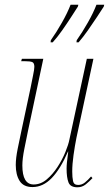

<svg xmlns="http://www.w3.org/2000/svg" viewBox="-20 -786 463 816"><path d="M309 10Q279 10 271 -11Q263 -32 263 -69Q263 -81 264.5 -96Q266 -111 270 -142H269Q237 -68 200 -29.5Q163 9 118 9Q80 9 63.5 -17Q47 -43 47 -85Q47 -114 55.5 -155.5Q64 -197 71 -230L110 -413Q115 -439 120.5 -465.5Q126 -492 126 -502Q126 -518 117.5 -522Q109 -526 83 -526H70L73 -536H164L99 -230Q92 -196 83.5 -153.5Q75 -111 75 -83Q75 -2 123 -2Q153 -2 178.5 -23.5Q204 -45 224.5 -76.5Q245 -108 258 -140Q271 -172 275 -193L349 -536H377L305 -201Q298 -166 292.5 -127Q287 -88 287 -57Q287 -32 290.5 -16Q294 0 312 0Q328 0 341 -10.5Q354 -21 367 -36L373 -29Q360 -15 344.5 -2.5Q329 10 309 10ZM306 -615Q330 -649 353.5 -690.5Q377 -732 390 -766H423L421 -758Q410 -741 392 -713.5Q374 -686 353.5 -657Q333 -628 314 -606H305ZM196 -615Q220 -649 243.5 -690.5Q267 -732 280 -766H313L311 -758Q300 -741 282 -713Q264 -685 243.5 -656Q223 -627 204 -606H195Z"/></svg>

Font: Noto Serif Display ExtraCondensed Thin
Style: Italic
Weight: 100
Width: 2
Italic angle: -12°
Designer: Monotype Design Team
Foundry: Monotype Imaging Inc.
Version: Version 2.009